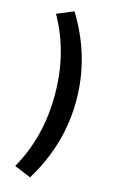

<svg xmlns="http://www.w3.org/2000/svg" viewBox="-137 -788 618 1021"><g transform="rotate(15 172.0 -278.0)"><path d="M140 179 48 141Q154 -45 154 -278Q154 -511 48 -697L140 -735Q272 -520 272 -278Q272 -36 140 179Z"/></g></svg>

Font: Toshiba Sans
Style: Bold
Weight: 700
Designer: Paul D. Hunt
Foundry: Toshiba Corporation
Version: Version 2.020;PS 2.0;hotconv 1.0.86;makeotf.lib2.5.63406